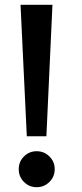

<svg xmlns="http://www.w3.org/2000/svg" viewBox="-20 -756 338 790"><path d="M195.8 -736.3 170.9 -195.3H90.3L64.5 -736.3ZM57.1 -60.1Q57.1 -90.8 78.6 -112.3Q100.1 -133.8 130.9 -133.8Q161.6 -133.8 183.3 -112.3Q205.1 -90.8 205.1 -60.1Q205.1 -28.8 183.3 -7.3Q161.6 14.2 130.9 14.2Q100.1 14.2 78.6 -7.3Q57.1 -28.8 57.1 -60.1Z"/></svg>

Font: Epilogue SemiBold
Style: Regular
Weight: 600
Designer: Tyler Finck
Foundry: Etcetera Type Co
Version: Version 2.112